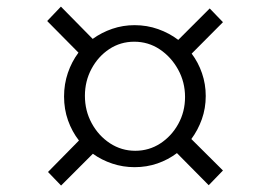

<svg xmlns="http://www.w3.org/2000/svg" viewBox="-20 -637 795 580"><path d="M125 -117.5 218.5 -212.5Q197.5 -239.5 185.5 -273.2Q173.5 -307 173.5 -345.5Q173.5 -383 185 -416.8Q196.5 -450.5 217 -478L122.5 -573.5L164 -617L260 -519.5Q287 -539 319.2 -550Q351.5 -561 386.5 -561Q424 -561 457.8 -549Q491.5 -537 518.5 -516.5L613.5 -611.5L653.5 -570L559 -475Q579 -448.5 590.2 -415.8Q601.5 -383 601.5 -347Q601.5 -310 589.8 -277Q578 -244 558 -217L653.5 -122L610.5 -77.5L514.5 -174.5Q488 -154.5 455.5 -143.2Q423 -132 386.5 -132Q351.5 -132 319.2 -142.8Q287 -153.5 260.5 -172.5L164.5 -76.5ZM236.5 -347.5Q236.5 -302.5 257 -264.8Q277.5 -227 312.2 -204.2Q347 -181.5 388.5 -181.5Q430 -181.5 464 -203.5Q498 -225.5 518.5 -262.5Q539 -299.5 539 -344Q539 -389 518 -427Q497 -465 462.5 -488Q428 -511 385.5 -511Q344 -511 310.2 -488.8Q276.5 -466.5 256.5 -429.2Q236.5 -392 236.5 -347.5Z"/></svg>

Font: Merriweather 48pt Light
Style: Italic
Weight: 300
Italic angle: -7.8°
Version: Version 2.101